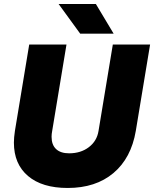

<svg xmlns="http://www.w3.org/2000/svg" viewBox="-20 -921 765 953"><path d="M49 -213Q49 -238 54 -271L125 -700H310L239 -271Q236 -256 236 -242Q236 -202 258.5 -181Q281 -160 323 -160Q381 -160 421 -190.5Q461 -221 469 -271L540 -700H725L654 -271Q631 -136 543 -62Q455 12 316 12Q189 12 119 -47.5Q49 -107 49 -213ZM271 -901H456L544 -754H378Z"/></svg>

Font: Oak Sans Black
Style: Italic
Weight: 900
Italic angle: -9.5°
Foundry: Erik Kennedy, Walven
Version: Version 1.000